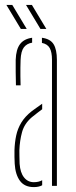

<svg xmlns="http://www.w3.org/2000/svg" viewBox="-20 -758 310 783"><path d="M40 -90Q39.5 -105 39 -118Q38.5 -131 39 -145Q40 -177 46 -205.2Q52 -233.5 67 -258.2Q82 -283 110 -305Q120 -312 130.5 -319.8Q141 -327.5 152 -335V-312.5Q143 -306 132.8 -298Q122.5 -290 110 -280Q79.5 -254 70 -219.5Q60.5 -185 59 -145Q59 -137 59.2 -121.5Q59.5 -106 60 -90Q62.5 -54 78 -34.5Q93.5 -15 118 -15Q138 -15 152 -23V-2.5Q138.5 5 118 5Q80 5 61.2 -20.8Q42.5 -46.5 40 -90ZM45 -410Q44.5 -437 44 -464.8Q43.5 -492.5 44 -514Q45.5 -557 61.8 -578.2Q78 -599.5 111 -604V-584Q89.5 -580.5 77.5 -565Q65.5 -549.5 64 -514Q63.5 -499.5 63.2 -482.2Q63 -465 63.2 -446.5Q63.5 -428 64 -410ZM192 0V-514Q192 -545.5 182.8 -562Q173.5 -578.5 151 -583V-604Q185 -599.5 198.5 -577.8Q212 -556 212 -514V0ZM65 -640 6 -738H30L89 -640ZM145 -640 86 -738H110L169 -640Z"/></svg>

Font: Big Shoulders Stencil Thin
Style: Regular
Weight: 100
Designer: Patric King
Foundry: XO Type Co
Version: Version 2.001